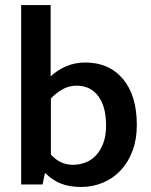

<svg xmlns="http://www.w3.org/2000/svg" viewBox="-20 -732 598 762"><path d="M523 -236Q523 -179 506 -133.5Q489 -88 459 -56Q429 -24 388.5 -7Q348 10 302 10Q255 10 221.5 -3.5Q188 -17 161 -44H158L149 0H64V-712H181V-429Q209 -455 244 -469.5Q279 -484 318 -484Q413 -484 468 -418.5Q523 -353 523 -236ZM401 -234Q401 -309 370 -350.5Q339 -392 284 -392Q253 -392 227 -377Q201 -362 182 -341V-119Q198 -100 220 -89Q242 -78 270 -78Q295 -78 319 -87Q343 -96 361 -115.5Q379 -135 390 -164Q401 -193 401 -234Z"/></svg>

Font: Mukta Vaani SemiBold
Style: Regular
Weight: 600
Designer: Noopur Datye, Girish Dalvi, Yashodeep Gholap, Pallavi Karambelkar
Foundry: Ek Type
Version: Version 2.538;PS 1.000;hotconv 16.6.51;makeotf.lib2.5.65220;